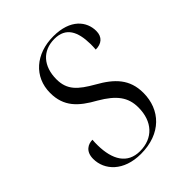

<svg xmlns="http://www.w3.org/2000/svg" viewBox="-166 -636 735 735"><g transform="rotate(-45 202.0 -268.0)"><path d="M167 10C277 10 339 -58 339 -149C339 -223 298 -264 232 -301C171 -336 140 -363 140 -421C140 -491 179 -536 244 -536C306 -536 327 -492 328 -425C328 -416 328 -406 327 -395C358 -395 379 -411 379 -444C379 -495 341 -546 248 -546C153 -546 86 -488 86 -401C86 -327 127 -289 194 -252C259 -214 286 -178 286 -123C286 -47 242 0 172 0C104 0 74 -52 73 -131C73 -140 73 -150 74 -160C51 -160 24 -147 24 -106C24 -45 74 10 167 10Z"/></g></svg>

Font: Noto Serif Display SemiCondensed Light
Style: Italic
Weight: 300
Width: 4
Italic angle: -12°
Designer: Monotype Design Team
Foundry: Monotype Imaging Inc.
Version: Version 2.009